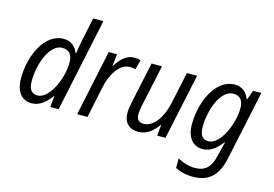

<svg xmlns="http://www.w3.org/2000/svg" viewBox="-121 -1015 2157 1510"><g transform="rotate(15 957.0 -260.0)"><path d="M169 10C234 10 282 -32 326 -90H329L320 0H388L549 -760H466L428 -580C419 -538 413 -501 407 -460H403C385 -508 346 -545 284 -545C128 -545 39 -339 39 -161C39 -48 90 10 169 10ZM198 -61C150 -61 126 -94 126 -161C126 -298 190 -474 292 -474C351 -474 376 -436 376 -377C376 -242 293 -61 198 -61Z M539 0H623L677 -258C698 -357 756 -466 845 -466C861 -466 875 -464 890 -459L911 -539C895 -544 877 -546 860 -546C793 -546 751 -500 713 -441H709L720 -536H652Z M1038 10C1109 10 1160 -38 1195 -88H1199L1190 0H1258L1372 -536H1289L1235 -284C1202 -129 1128 -62 1063 -62C1021 -62 1004 -85 1004 -124C1004 -144 1007 -167 1013 -196L1086 -536H1001L929 -199C923 -169 918 -140 918 -112C918 -33 964 10 1038 10Z M1543 240C1666 240 1742 181 1774 32L1895 -536H1828L1800 -459H1796C1778 -508 1741 -546 1678 -546C1520 -546 1431 -337 1431 -159C1431 -49 1482 10 1561 10C1626 10 1675 -31 1717 -88H1720C1713 -62 1704 -25 1698 0L1689 37C1668 129 1620 169 1542 169C1490 169 1431 149 1400 128V207C1433 226 1486 240 1543 240ZM1590 -61C1542 -61 1518 -94 1518 -161C1518 -298 1582 -474 1685 -474C1743 -474 1767 -436 1767 -379C1767 -242 1683 -61 1590 -61Z"/></g></svg>

Font: Noto Sans SemiCondensed
Style: Italic
Weight: 400
Width: 4
Italic angle: -12°
Designer: Monotype Design Team
Foundry: Monotype Imaging Inc.
Version: Version 2.013